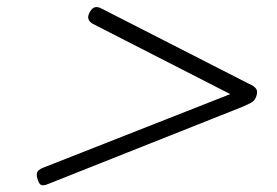

<svg xmlns="http://www.w3.org/2000/svg" viewBox="-20 -720 803 557"><path d="M119 -186Q107 -181 100.5 -183Q94 -185 90 -197Q85 -211 87.5 -219Q90 -227 104 -233L648 -447L249 -651Q239 -657 236.5 -665Q234 -673 240 -684Q247 -697 255.5 -699Q264 -701 275 -695L702 -477Q718 -470 723 -462.5Q728 -455 724 -442Q720 -429 711 -423.5Q702 -418 683 -410Z"/></svg>

Font: Playwrite US Trad ExtraLight
Style: Regular
Weight: 250
Designer: Veronika Burian, José Scaglione
Foundry: TypeTogether
Version: Version 1.003